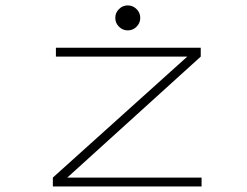

<svg xmlns="http://www.w3.org/2000/svg" viewBox="-20 -672 890 692"><path d="M472.2 -575.8Q459 -562.5 440.5 -562.5Q422 -562.5 408.8 -575.8Q395.5 -589 395.5 -607.5Q395.5 -626 408.8 -639.2Q422 -652.5 440.5 -652.5Q459 -652.5 472.2 -639.2Q485.5 -626 485.5 -607.5Q485.5 -589 472.2 -575.8ZM222.5 -32H706.5V0H170.5V-32L655 -468H181.5V-500H703.5V-468Z"/></svg>

Font: League Mono Wide Thin
Style: Regular
Weight: 100
Width: 8
Designer: Tyler Finck
Foundry: The League of Moveable Type / Tyler Finck
Version: Version 2.210